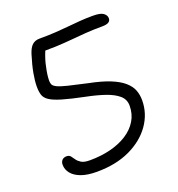

<svg xmlns="http://www.w3.org/2000/svg" viewBox="-132 -824 873 944"><g transform="rotate(-20 304.5 -352.0)"><path d="M215 12Q166 12 133.5 0Q101 -12 84.5 -32.5Q68 -53 68 -78Q68 -93 76.5 -102Q85 -111 100 -111Q114 -111 121 -102Q128 -93 135.5 -82Q143 -71 157.5 -62Q172 -53 202 -53Q260 -53 310 -65.5Q360 -78 397.5 -102Q435 -126 456 -160.5Q477 -195 477 -239Q477 -272 452.5 -293Q428 -314 385.5 -328.5Q343 -343 288 -354Q215 -369 173 -381.5Q131 -394 111 -407.5Q91 -421 85.5 -439Q80 -457 80 -483Q80 -511 87 -550Q94 -589 110 -641Q120 -673 135 -686.5Q150 -700 173 -700Q223 -700 260 -702.5Q297 -705 328 -708Q359 -711 390 -713.5Q421 -716 458 -716Q498 -716 513 -704.5Q528 -693 528 -678Q528 -664 517 -657.5Q506 -651 484 -651Q435 -651 395.5 -648Q356 -645 318 -641.5Q280 -638 236 -636Q210 -635 180 -635Q163 -594 157 -562Q147 -518 147 -489Q147 -477 151 -468.5Q155 -460 171 -452Q187 -444 223.5 -435Q260 -426 324 -412Q390 -399 433 -381.5Q476 -364 500.5 -342.5Q525 -321 534.5 -296.5Q544 -272 544 -243Q544 -173 503 -115Q462 -57 388.5 -22.5Q315 12 215 12Z"/></g></svg>

Font: Shantell Sans Light Light
Style: Regular
Weight: 300
Version: Version 1.008;[ac192a2d6]